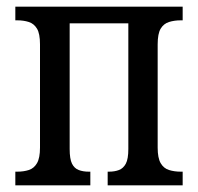

<svg xmlns="http://www.w3.org/2000/svg" viewBox="-20 -556 594 576"><path d="M26 0V-41H32Q51 -41 66.5 -46Q82 -51 91 -66.5Q100 -82 100 -113V-423Q100 -455 91 -470Q82 -485 66.5 -490Q51 -495 32 -495H26V-536H528V-495H522Q503 -495 487 -490Q471 -485 462 -470Q453 -455 453 -423V-113Q453 -82 462 -66.5Q471 -51 487 -46Q503 -41 522 -41H528V0H303V-41H307Q324 -41 337 -46Q350 -51 357.5 -65Q365 -79 365 -109V-486H189V-109Q189 -79 196 -65Q203 -51 216 -46Q229 -41 246 -41H251V0Z"/></svg>

Font: Noto Serif Condensed
Style: Regular
Weight: 400
Width: 3
Designer: Monotype Design Team
Foundry: Monotype Imaging Inc.
Version: Version 2.015